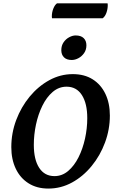

<svg xmlns="http://www.w3.org/2000/svg" viewBox="-20 -1087 674 1119"><path d="M261.9 12Q194.7 12 146.2 -18.8Q97.6 -49.5 71.8 -104Q45.9 -158.5 45.9 -229.5Q45.9 -311.8 74.6 -387.8Q103.3 -463.8 153.1 -524.1Q203 -584.4 267.5 -619.7Q332 -655 404.3 -655Q472 -655 520 -624.7Q568.1 -594.5 594.2 -540Q620.3 -485.5 620.3 -413.5Q620.3 -332.7 592.1 -256.5Q564 -180.3 514.1 -119.5Q464.3 -58.6 399.7 -23.3Q335.2 12 261.9 12ZM297.6 -60.6Q341.9 -60.6 377.4 -90.7Q412.8 -120.8 437.7 -170.3Q462.5 -219.9 475.6 -279.6Q488.6 -339.3 488.6 -398.5Q488.6 -484.2 457.2 -533Q425.7 -581.8 368 -581.8Q322.8 -581.8 287.1 -551.2Q251.4 -520.6 226.8 -470.4Q202.2 -420.1 189.6 -360.7Q177.1 -301.2 177.1 -243Q177.1 -156.8 208.5 -108.7Q239.9 -60.6 297.6 -60.6ZM398.3 -737.4Q368.4 -737.4 352.8 -753Q337.3 -768.6 337.3 -794.4Q337.3 -821.1 350.4 -840.2Q363.5 -859.4 383.2 -869.9Q402.9 -880.4 420.6 -880.4Q451.9 -880.4 467.7 -864.8Q483.6 -849.3 483.6 -823Q483.6 -796.9 470.2 -777.6Q456.8 -758.4 437.1 -747.9Q417.4 -737.4 398.3 -737.4ZM578.3 -980.5H283.1Q282.1 -983.4 282.1 -990.7Q282.1 -1015 290.7 -1036.6Q299.2 -1058.1 311.9 -1067.4H607Q607 -1065.9 607.5 -1063.2Q608 -1060.6 608 -1057.7Q608 -1033.8 600 -1012Q592 -990.3 578.3 -980.5Z"/></svg>

Font: Petrona
Style: Italic
Weight: 400
Italic angle: -9°
Designer: Ringo R. Seeber
Foundry: Ringo R. Seeber
Version: Version 2.001; ttfautohint (v1.8.3)